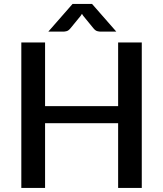

<svg xmlns="http://www.w3.org/2000/svg" viewBox="-20 -930 808 950"><path d="M681.5 -720V0H564.5V-320.5H203V0H85.5V-720H203V-405H564.5V-720ZM555.5 -773.5H477.5Q470.5 -773.5 461 -776Q451.5 -778.5 441.5 -791L392 -851.5Q388 -857 385.5 -861.5Q383 -857 379 -851.5L329.5 -791Q319.5 -778.5 310 -776Q300.5 -773.5 293.5 -773.5H219L339 -910.5H435.5Z"/></svg>

Font: Lato SemiBold
Style: Regular
Weight: 600
Designer: Lukasz Dziedzic with Adam Twardoch and Botio Nikoltchev
Foundry: tyPoland Lukasz Dziedzic
Version: Version 2.015; 2015-08-06; http://www.latofonts.com/